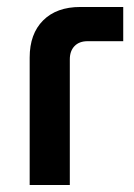

<svg xmlns="http://www.w3.org/2000/svg" viewBox="-20 -530 384 550"><path d="M65 0V-365Q65 -433 103.5 -471.5Q142 -510 210 -510H333V-412H231Q207 -412 193.5 -398Q180 -384 180 -360V0Z"/></svg>

Font: MuseoModerno Thin Medium
Style: Regular
Weight: 500
Version: Version 1.003